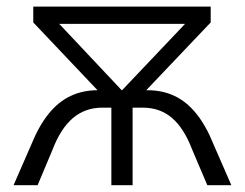

<svg xmlns="http://www.w3.org/2000/svg" viewBox="-20 -545 720 565"><path d="M19.9 0 72.1 -119.6Q94.8 -175.3 123.4 -210.5Q152 -245.8 187.8 -262.6Q223.7 -279.5 267.1 -279.5H414.1Q458.1 -279.5 493.7 -262.6Q529.3 -245.8 557.9 -210.3Q586.5 -174.8 608.6 -119.6L660.8 0H590.1L546.4 -102.6Q521.9 -167.3 486.4 -197.7Q451 -228.2 400.5 -228.2H370.2V0H307.7V-228.2H280.7Q230.8 -228.2 194.5 -197.5Q158.2 -166.8 133.8 -102.6L90.7 0ZM338.7 -278.9 524.6 -474.8H154.3ZM279.7 -266.1 77.9 -479V-525.5H600V-479L397.6 -266.1Z"/></svg>

Font: Montserrat Alternates Thin
Style: Regular
Weight: 100
Designer: Julieta Ulanovsky
Foundry: Julieta Ulanovsky
Version: Version 9.000